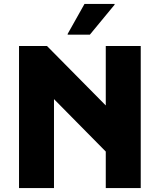

<svg xmlns="http://www.w3.org/2000/svg" viewBox="-20 -953 810 973"><path d="M76.4 0V-720H218L574.6 -359.3V-125.6L203.1 -501.9L253.6 -522.7V0ZM516 0V-720H693.2V0ZM322.9 -777.2V-781.2L408.3 -933.2H560.7V-929.2L435.3 -777.2Z"/></svg>

Font: Kufam
Style: Regular
Weight: 400
Designer: Wael Morcos, Artur Schmal
Foundry: Original Type
Version: Version 1.301; ttfautohint (v1.8.3)